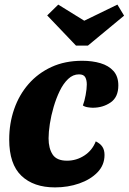

<svg xmlns="http://www.w3.org/2000/svg" viewBox="-20 -794 559 834"><path d="M219 20Q126 20 73 -30.5Q20 -81 20 -188Q20 -258 41.5 -320Q63 -382 104 -429Q145 -476 203.5 -503Q262 -530 337 -530Q381 -530 416.5 -519.5Q452 -509 473 -485.5Q494 -462 494 -423Q494 -372 460.5 -349Q427 -326 383 -326Q375 -326 361.5 -328Q348 -330 340 -336Q347 -354 352 -381Q357 -408 357 -427Q357 -447 350 -459Q343 -471 323 -471Q297 -471 276 -451Q255 -431 239.5 -399Q224 -367 213 -329.5Q202 -292 196.5 -256Q191 -220 191 -193Q191 -150 208.5 -123Q226 -96 271 -96Q312 -96 346.5 -118.5Q381 -141 396 -180Q416 -170 425 -156Q434 -142 434 -121Q434 -77 403.5 -45.5Q373 -14 324 3Q275 20 219 20ZM310 -596 185 -727 233 -774 346 -704 490 -774 519 -726 362 -596Z"/></svg>

Font: Sansita Swashed Light
Style: Bold
Weight: 700
Version: Version 1.003